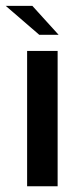

<svg xmlns="http://www.w3.org/2000/svg" viewBox="-54 -647 261 667"><path d="M40.2 -470H146.2V0H40.2ZM82.4 -526.1 -34.2 -626.7H58.3L149.6 -526.1Z"/></svg>

Font: Smooch Sans Thin
Style: Regular
Weight: 100
Designer: Robert E. Leuschke
Foundry: Robert E. Leuschke
Version: Version 1.010